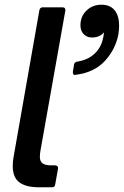

<svg xmlns="http://www.w3.org/2000/svg" viewBox="-20 -794 525 814"><path d="M214 -12Q213 0 200 0H145Q90 0 62 -21Q34 -42 34 -90Q34 -111 38 -131L147 -751Q150 -763 161 -763H245Q252 -763 255 -759Q258 -755 257 -749L152 -158Q149 -142 149 -129Q149 -110 160.5 -101.5Q172 -93 197 -93H214Q220 -93 223.5 -89Q227 -85 226 -79ZM298 -476Q293 -476 290.5 -480Q288 -484 289 -490L294 -521Q297 -532 309 -533Q352 -540 379.5 -565Q407 -590 416 -628Q419 -639 421 -657Q403 -635 370 -635Q349 -635 335 -649Q321 -663 321 -687Q321 -724 346.5 -749Q372 -774 410 -774Q447 -774 466 -750.5Q485 -727 485 -685Q485 -669 482 -649Q470 -585 425 -536Q380 -487 302 -477Z"/></svg>

Font: Open Sauce Two Medium Italic
Style: Regular
Weight: 500
Italic angle: -10°
Designer: Alfredo Marco Pradil
Foundry: Creative Sauce Fz LLC
Version: Version 1.477